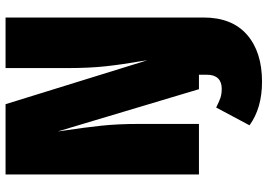

<svg xmlns="http://www.w3.org/2000/svg" viewBox="-156 -580 963 691"><g transform="rotate(-90 325.5 -234.5)"><path d="M608 -696V16Q608 119 546 173Q484 227 377 227Q282 227 220 182L284 62Q306 73 319.5 77.5Q333 82 352 82Q376 82 389 68.5Q402 55 402 29V0H350L198 -508L201 -486Q212 -413 218.5 -352.5Q225 -292 225 -216V0H43V-696H296L454 -186L451 -207Q439 -276 432.5 -335.5Q426 -395 426 -473V-696Z"/></g></svg>

Font: Fira Sans Black
Style: Regular
Weight: 900
Designer: Carrois Corporate & Edenspiekermann AG
Foundry: Carrois Corporate GbR & Edenspiekermann AG
Version: Version 4.203